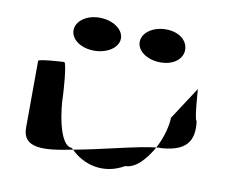

<svg xmlns="http://www.w3.org/2000/svg" viewBox="-70 -846 962 786"><g transform="rotate(10 411.5 -453.0)"><path d="M65 -260C65 -175 150 -180 270 -205C269 -207 265 -209 264 -211C209 -211 191 -366 191 -416C191 -424 183 -552 172 -552C162 -552 66 -546 66 -538C66 -538 65 -340 65 -260ZM187 -687C187 -649 229 -619 284 -619C339 -619 384 -649 384 -687C384 -725 339 -756 284 -756C229 -756 187 -725 187 -687ZM270 -205C322 -153 408 -127 492 -176C535 -176 575 -221 604 -273C527 -265 392 -227 270 -205ZM462 -687C462 -649 505 -619 560 -619C615 -619 651 -649 651 -687C651 -725 615 -756 560 -756C505 -756 462 -725 462 -687ZM604 -273C612 -274 621 -274 628 -274C724 -282 759 -322 748 -408C738 -408 730 -546 730 -538L642 -403C642 -376 631 -322 604 -273Z"/></g></svg>

Font: Ampere
Style: SCSuExt
Weight: 400
Version: Version 1